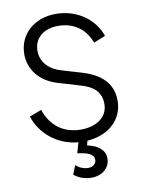

<svg xmlns="http://www.w3.org/2000/svg" viewBox="-104 -829 854 1131"><g transform="rotate(-10 323.0 -263.5)"><path d="M351 230C415 230 462 190 462 134C462 86 426 53 357 38L364 11C493 2 580 -78 580 -191C580 -290 519 -354 402 -389L284 -424C204 -448 166 -500 166 -561C166 -637 224 -685 310 -685C401 -685 471 -639 503 -551L573 -579C541 -676 442 -757 309 -757C180 -757 86 -673 86 -555C86 -463 145 -386 250 -355L384 -315C458 -293 500 -257 500 -184C500 -109 435 -60 339 -60C237 -60 161 -114 127 -215L55 -188C87 -86 182 0 310 11L292 74C361 82 390 99 390 129C390 153 370 170 341 170C316 170 288 159 268 140L247 193C271 216 312 230 351 230Z"/></g></svg>

Font: Mluvka
Style: Regular
Weight: 400
Designer: Modified by Jiří Krblich, Original typeface by Gumpita Rahayu
Foundry: Gumpita Rahayu & Jiří Krblich
Version: Version 2.000;Glyphs 3.1.1 (3134)